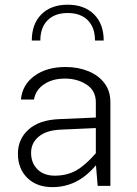

<svg xmlns="http://www.w3.org/2000/svg" viewBox="-20 -785 579 811"><path d="M266.1 -765.1Q335.9 -765.1 377 -724.6Q418 -684.1 418 -613.8H381.3Q381.3 -668.5 351.1 -699.2Q320.8 -730 266.1 -730Q211.4 -730 180.9 -699.2Q150.4 -668.5 150.4 -613.8H114.3Q114.3 -684.1 155 -724.6Q195.8 -765.1 266.1 -765.1ZM446.3 -353V0H392.6L385.3 -86.9Q344.7 -39.1 299.3 -16.8Q253.9 5.4 201.7 5.4Q134.8 5.4 95.2 -33.7Q55.7 -72.8 55.7 -135.7Q55.7 -197.8 100.8 -238Q146 -278.3 228.5 -281.7L384.8 -288.6V-353Q384.8 -401.9 345.9 -427.5Q307.1 -453.1 254.4 -453.1Q201.7 -453.1 166 -429Q130.4 -404.8 123.5 -364.7H68.4Q74.2 -427.2 125.7 -464.6Q177.2 -502 256.8 -502Q309.6 -502 352.5 -484.6Q395.5 -467.3 420.9 -434.1Q446.3 -400.9 446.3 -353ZM111.3 -139.6Q111.3 -96.7 138.2 -69.8Q165 -43 211.9 -43Q262.2 -43 301.3 -64.7Q340.3 -86.4 384.8 -137.7V-244.1L233.9 -237.3Q174.8 -234.4 143.1 -207.5Q111.3 -180.7 111.3 -139.6Z"/></svg>

Font: Estedad-FD Light
Style: Regular
Weight: 300
Designer: Amin Abedi
Version: Version 7.3